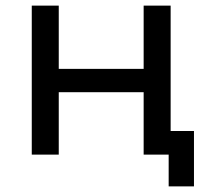

<svg xmlns="http://www.w3.org/2000/svg" viewBox="-20 -550 742 683"><path d="M587 -84V-530H491V-305H189V-530H93V0H189V-222H491V0H580V113H670V-84Z"/></svg>

Font: AWKNG-Font Medium
Style: Regular
Weight: 500
Designer: Awakening Church
Foundry: Awakening Church
Version: Version 1.700;PS 001.700;hotconv 1.0.88;makeotf.lib2.5.64775